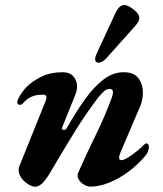

<svg xmlns="http://www.w3.org/2000/svg" viewBox="-20 -715 638 750"><path d="M116.3 14.4Q107.8 14.4 95.4 7.8Q82.9 1.3 71.5 -10.2Q60.1 -21.6 55 -37Q49.8 -52.3 56.9 -69L158.1 -320.2Q167.9 -345.3 148.6 -345.3Q141.9 -345.3 128.4 -344.1Q115 -342.8 99.1 -335.3Q83.2 -327.7 68.1 -310Q64.1 -305.2 56.3 -305.7Q48.5 -306.2 47.3 -314.8Q47.3 -322.5 53.7 -334.4Q60.1 -346.4 69.6 -358.8Q79.1 -371.1 85.5 -377.1Q109.6 -400.1 143.7 -416.4Q177.8 -432.7 224.9 -432.9Q249.8 -432.9 263.4 -420Q276.9 -407.1 280.1 -387.7Q283.4 -368.2 275.1 -347.2L222.2 -215.8Q219.2 -208.8 227.8 -207.8Q236.4 -206.8 240.3 -213.4Q275.5 -276 310.6 -325.3Q345.8 -374.7 383.5 -403.8Q421.3 -432.9 462.8 -432.9Q501.8 -432.9 519.4 -411Q536.9 -389.1 538.1 -357.6Q539.4 -326.2 526.2 -296.6L450.6 -119.6Q438 -89.4 454.8 -89.4Q461 -89.4 472 -95.1Q482.9 -100.8 495.2 -109.6Q507.4 -118.4 517.6 -126.9Q527.9 -135.3 532.7 -140.1Q537.8 -145.2 543.2 -150.2Q548.6 -155.1 552.1 -155.1Q555.1 -155.1 558.4 -151.4Q561.7 -147.6 561.7 -142.8Q561.7 -123.3 548.7 -107.5Q519.4 -72.4 482.5 -44.9Q445.7 -17.5 406.8 -1.7Q367.9 14 333.4 14Q320.3 14 306.8 5.4Q293.3 -3.1 286.8 -15.2Q280.2 -27.2 285.2 -39.8Q317.5 -113.4 352.7 -184.8Q388 -256.2 415.6 -330.6Q422.6 -349.5 420.9 -358.6Q419.2 -367.7 407.6 -367.9Q395 -368.1 379.6 -352.2Q364.2 -336.3 347.2 -312.3Q330.3 -288.2 311.5 -262Q302.8 -249.7 286.9 -224.3Q271 -198.9 251.8 -167.7Q232.5 -136.6 214.2 -105.4Q195.9 -74.2 181.7 -50.3Q166.2 -22.8 150.2 -4.2Q134.1 14.4 116.3 14.4ZM365.1 -470.1Q353 -470.1 352 -480.7Q351 -491.3 355.8 -501.6L429.2 -660.3Q437.5 -678.5 446 -686.8Q454.6 -695.2 465.7 -695.2Q475.6 -695.2 489.6 -686.7Q503.6 -678.2 514 -667Q524.3 -655.7 524.3 -646Q524.3 -637.1 518.6 -627.6Q512.9 -618 502.2 -607L394.7 -486.7Q388.2 -479.9 380.5 -475Q372.7 -470.1 365.1 -470.1Z"/></svg>

Font: EB Garamond
Style: Italic
Weight: 400
Italic angle: -17.2°
Designer: Georg Duffner and Octavio Pardo
Foundry: Georg Duffner
Version: Version 1.001